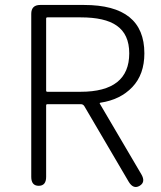

<svg xmlns="http://www.w3.org/2000/svg" viewBox="-20 -749 648 774"><path d="M136 0Q106 0 106 -36V-693Q106 -729 142 -729H319Q562 -729 562 -534Q562 -449 513.5 -398Q465 -347 385 -335Q380 -334 383 -330L550 -46Q568 -15 543 0Q518 15 499 -16L320 -321Q315 -329 306 -329H171Q166 -329 166 -324V-36Q166 0 136 0ZM166 -384Q166 -379 171 -379H305Q501 -379 501 -534Q501 -611 450 -646Q403 -679 305 -679H171Q166 -679 166 -674Z"/></svg>

Font: Resource Han Rounded KR Light
Style: Regular
Weight: 300
Designer: Cyano Hao (round all glyphs); Ryoko NISHIZUKA 西塚涼子 (kana, bopomofo & ideographs); Paul D. Hunt (Latin, Greek & Cyrillic)
Foundry: Cyano Hao
Version: 0.990